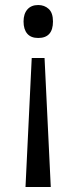

<svg xmlns="http://www.w3.org/2000/svg" viewBox="-20 -566 307 768"><path d="M106.9 -334H158.2L183.1 182.1H82ZM191.9 -480Q191.9 -414.1 132.8 -414.1Q103.5 -414.1 88.9 -431.4Q74.2 -448.7 74.2 -480Q74.2 -510.7 89.6 -528.3Q105 -545.9 132.8 -545.9Q157.7 -545.9 174.8 -530.3Q191.9 -514.6 191.9 -480Z"/></svg>

Font: Zoram GWebM
Style: Regular
Weight: 400
Foundry: Ascender Corporation
Version: Version 1.000